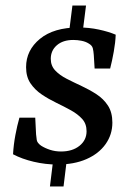

<svg xmlns="http://www.w3.org/2000/svg" viewBox="-20 -596 477 692"><path d="M186 -3Q144 -3 101.5 -13Q59 -23 27 -40Q29 -75 35.5 -109.5Q42 -144 50 -172H107L110 -112Q111 -102 112.5 -91.5Q114 -81 128 -71Q142 -62 160.5 -56Q179 -50 200 -50Q241 -50 266.5 -70.5Q292 -91 292 -123Q292 -150 276 -167.5Q260 -185 235.5 -198.5Q211 -212 183 -225.5Q155 -239 130.5 -255.5Q106 -272 90 -295.5Q74 -319 74 -354Q74 -415 124 -456Q174 -497 263 -497Q301 -497 336 -489.5Q371 -482 397 -471Q396 -443 390 -409.5Q384 -376 377 -349H321L318 -398Q317 -412 314.5 -422Q312 -432 300 -439Q289 -446 274 -449Q259 -452 244 -452Q207 -452 185 -433Q163 -414 163 -384Q163 -359 179 -342Q195 -325 220.5 -312Q246 -299 274 -286Q302 -273 327.5 -256.5Q353 -240 369 -215.5Q385 -191 385 -154Q385 -111 360.5 -76.5Q336 -42 291.5 -22.5Q247 -3 186 -3ZM160 76 172 -22H221L209 76ZM229 -481 241 -576H290L278 -481Z"/></svg>

Font: Rasa Medium
Style: Italic
Weight: 500
Italic angle: -7.10001°
Designer: Anna Giedrys (Yrsa+Rasa design), David Brezina (Yrsa art-direction, Rasa art-direction, design)
Foundry: Rosetta Type Foundry
Version: Version 2.004